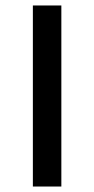

<svg xmlns="http://www.w3.org/2000/svg" viewBox="-20 -681 344 701"><path d="M204 0H100V-661H204Z"/></svg>

Font: Readex Pro
Style: Regular
Weight: 400
Designer: Bonnie Shaver-Troup, Thomas Jockin
Foundry: Lexend
Version: Version 1.204; ttfautohint (v1.8.4.7-5d5b)